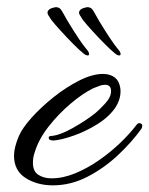

<svg xmlns="http://www.w3.org/2000/svg" viewBox="-20 -514 426 548"><path d="M131 15Q86 15 53 -6Q20 -27 20 -70Q20 -93 34 -126Q44 -149 71 -179Q98 -209 134 -237.5Q170 -266 207 -284.5Q244 -303 274 -303Q285 -303 294 -300Q311 -294 317.5 -281Q324 -268 324 -254Q324 -241 320 -229Q316 -217 310 -208Q292 -181 258.5 -160Q225 -139 190.5 -127Q156 -115 134 -113H132Q119 -113 119 -121Q119 -126 127 -126Q151 -128 187.5 -148.5Q224 -169 252 -191Q264 -201 280.5 -219Q297 -237 297 -254Q297 -272 280 -272Q271 -272 261.5 -268Q252 -264 246 -262Q217 -248 182 -218.5Q147 -189 118.5 -152.5Q90 -116 79 -79Q76 -71 75 -63.5Q74 -56 74 -49Q74 -25 89.5 -15Q105 -5 127 -5Q160 -5 195 -19.5Q230 -34 263 -57Q296 -80 323.5 -106.5Q351 -133 370 -158Q373 -162 377 -162.5Q381 -163 382 -161Q386 -160 386 -155.5Q386 -151 384 -147Q356 -108 316.5 -71Q277 -34 229.5 -9.5Q182 15 131 15ZM225 -357Q220 -359 205 -373Q190 -387 172 -406Q154 -425 139.5 -441.5Q125 -458 121 -466Q118 -470 116.5 -473.5Q115 -477 116 -481Q119 -489 132 -492Q141 -495 147 -492Q152 -491 158 -480.5Q164 -470 173 -454Q190 -426 204 -405Q218 -384 225 -376Q236 -364 234 -358Q233 -354 225 -357ZM315 -357Q310 -359 295 -373Q280 -387 262 -406Q244 -425 229.5 -441.5Q215 -458 211 -466Q208 -470 206.5 -473.5Q205 -477 206 -481Q209 -489 222 -492Q231 -495 237 -492Q242 -491 248 -480.5Q254 -470 263 -454Q280 -426 294 -405Q308 -384 315 -376Q326 -364 324 -358Q323 -354 315 -357Z"/></svg>

Font: Allura
Style: Regular
Weight: 400
Designer: Robert E. Leuschke
Foundry: Robert E. Leuschke
Version: Version 1.110